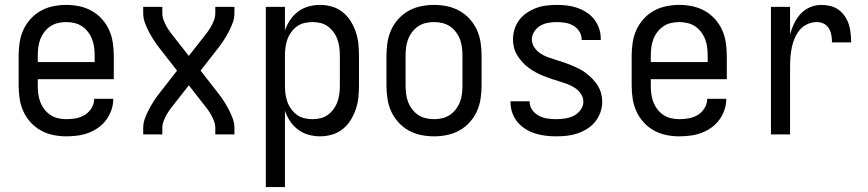

<svg xmlns="http://www.w3.org/2000/svg" viewBox="-20 -548 3540 783"><path d="M250 8Q223 8 196.5 2.5Q170 -3 146.5 -16Q123 -29 104.5 -49.5Q86 -70 75 -94.5Q64 -119 60 -146Q56 -173 56 -200V-320Q56 -347 60 -374Q64 -401 75 -425.5Q86 -450 104.5 -470.5Q123 -491 146.5 -504Q170 -517 196.5 -522.5Q223 -528 250 -528Q277 -528 303.5 -522.5Q330 -517 353.5 -504Q377 -491 395.5 -470.5Q414 -450 425 -425.5Q436 -401 440 -374Q444 -347 444 -320V-225H134V-200Q134 -183 136 -166Q138 -149 144 -133Q150 -117 160.5 -103Q171 -89 185 -79.5Q199 -70 216 -66Q233 -62 250 -62Q270 -62 289.5 -65.5Q309 -69 326 -79.5Q343 -90 353.5 -107.5Q364 -125 364 -145H442Q442 -122 434.5 -100Q427 -78 413.5 -59.5Q400 -41 381 -27.5Q362 -14 340.5 -6Q319 2 296 5Q273 8 250 8ZM366 -295V-320Q366 -337 364 -354Q362 -371 356 -387Q350 -403 339.5 -417Q329 -431 315 -440.5Q301 -450 284 -454Q267 -458 250 -458Q233 -458 216 -454Q199 -450 185 -440.5Q171 -431 160.5 -417Q150 -403 144 -387Q138 -371 136 -354Q134 -337 134 -320V-295Z M564 0V-26Q564 -46 571 -65Q578 -84 587.5 -102Q597 -120 608 -137Q619 -154 631 -169L702 -260L631 -351Q619 -366 608 -383Q597 -400 587.5 -418Q578 -436 571 -455Q564 -474 564 -494V-520H642V-494Q642 -480 647 -466.5Q652 -453 659 -440.5Q666 -428 674.5 -416.5Q683 -405 692 -394L750 -320L808 -394Q817 -405 825.5 -416.5Q834 -428 841 -440.5Q848 -453 853 -466.5Q858 -480 858 -494V-520H936V-494Q936 -474 929 -455Q922 -436 912.5 -418Q903 -400 892 -383Q881 -366 869 -351L798 -260L869 -169Q881 -154 892 -137Q903 -120 912.5 -102Q922 -84 929 -65Q936 -46 936 -26V0H858V-26Q858 -40 853 -53.5Q848 -67 841 -79.5Q834 -92 825.5 -103.5Q817 -115 808 -126L750 -200L692 -126Q683 -115 674.5 -103.5Q666 -92 659 -79.5Q652 -67 647 -53.5Q642 -40 642 -26V0Z M1064 215V-520H1142V-424Q1150 -447 1163.5 -467Q1177 -487 1196 -501Q1215 -515 1238 -521.5Q1261 -528 1285 -528Q1310 -528 1334 -521Q1358 -514 1377.5 -498.5Q1397 -483 1410 -462Q1423 -441 1431 -417.5Q1439 -394 1441.5 -369.5Q1444 -345 1444 -320V-200Q1444 -175 1441.5 -150.5Q1439 -126 1431 -102.5Q1423 -79 1410 -58Q1397 -37 1377.5 -21.5Q1358 -6 1334 1Q1310 8 1285 8Q1261 8 1238 1.5Q1215 -5 1196 -19Q1177 -33 1163.5 -53Q1150 -73 1142 -96V215ZM1254 -62Q1271 -62 1287.5 -66Q1304 -70 1317.5 -80Q1331 -90 1341 -104Q1351 -118 1356.5 -134Q1362 -150 1364 -166.5Q1366 -183 1366 -200V-320Q1366 -337 1364 -353.5Q1362 -370 1356.5 -386Q1351 -402 1341 -416Q1331 -430 1317.5 -440Q1304 -450 1287.5 -454Q1271 -458 1254 -458Q1237 -458 1220.5 -454Q1204 -450 1190.5 -440Q1177 -430 1167 -416Q1157 -402 1151.5 -386Q1146 -370 1144 -353.5Q1142 -337 1142 -320V-200Q1142 -183 1144 -166.5Q1146 -150 1151.5 -134Q1157 -118 1167 -104Q1177 -90 1190.5 -80Q1204 -70 1220.5 -66Q1237 -62 1254 -62Z M1750 8Q1723 8 1696.5 2.5Q1670 -3 1646.5 -16Q1623 -29 1604.5 -49.5Q1586 -70 1575 -94.5Q1564 -119 1560 -146Q1556 -173 1556 -200V-320Q1556 -347 1560 -374Q1564 -401 1575 -425.5Q1586 -450 1604.5 -470.5Q1623 -491 1646.5 -504Q1670 -517 1696.5 -522.5Q1723 -528 1750 -528Q1777 -528 1803.5 -522.5Q1830 -517 1853.5 -504Q1877 -491 1895.5 -470.5Q1914 -450 1925 -425.5Q1936 -401 1940 -374Q1944 -347 1944 -320V-200Q1944 -173 1940 -146Q1936 -119 1925 -94.5Q1914 -70 1895.5 -49.5Q1877 -29 1853.5 -16Q1830 -3 1803.5 2.5Q1777 8 1750 8ZM1750 -62Q1767 -62 1784 -66Q1801 -70 1815 -79.5Q1829 -89 1839.5 -103Q1850 -117 1856 -133Q1862 -149 1864 -166Q1866 -183 1866 -200V-320Q1866 -337 1864 -354Q1862 -371 1856 -387Q1850 -403 1839.5 -417Q1829 -431 1815 -440.5Q1801 -450 1784 -454Q1767 -458 1750 -458Q1733 -458 1716 -454Q1699 -450 1685 -440.5Q1671 -431 1660.5 -417Q1650 -403 1644 -387Q1638 -371 1636 -354Q1634 -337 1634 -320V-200Q1634 -183 1636 -166Q1638 -149 1644 -133Q1650 -117 1660.5 -103Q1671 -89 1685 -79.5Q1699 -70 1716 -66Q1733 -62 1750 -62Z M2249 8Q2227 8 2205.5 5.5Q2184 3 2163 -3.5Q2142 -10 2123.5 -21.5Q2105 -33 2091 -49.5Q2077 -66 2069.5 -87Q2062 -108 2062 -130V-135H2140V-132Q2140 -114 2151 -99Q2162 -84 2178.5 -75.5Q2195 -67 2213 -64.5Q2231 -62 2249 -62Q2267 -62 2285.5 -65Q2304 -68 2320 -76Q2336 -84 2347.5 -99.5Q2359 -115 2359 -133Q2359 -151 2349 -165.5Q2339 -180 2324.5 -189.5Q2310 -199 2294 -205Q2278 -211 2261.5 -216Q2245 -221 2228.5 -226.5Q2212 -232 2196 -238.5Q2180 -245 2165 -253Q2150 -261 2136 -271.5Q2122 -282 2110.5 -294.5Q2099 -307 2090 -321.5Q2081 -336 2076.5 -353Q2072 -370 2072 -387Q2072 -408 2078.5 -429Q2085 -450 2098 -467Q2111 -484 2129 -496Q2147 -508 2167 -515.5Q2187 -523 2208.5 -525.5Q2230 -528 2251 -528Q2272 -528 2293 -525.5Q2314 -523 2334 -516Q2354 -509 2372 -497.5Q2390 -486 2403 -469.5Q2416 -453 2423 -432.5Q2430 -412 2430 -391V-385H2352V-388Q2352 -405 2342.5 -420Q2333 -435 2318 -443.5Q2303 -452 2285.5 -455Q2268 -458 2251 -458Q2234 -458 2216.5 -455Q2199 -452 2184 -443.5Q2169 -435 2159 -419.5Q2149 -404 2149 -387Q2149 -370 2159 -355Q2169 -340 2183 -330.5Q2197 -321 2213.5 -315Q2230 -309 2246.5 -304Q2263 -299 2279 -293.5Q2295 -288 2311 -281.5Q2327 -275 2342.5 -267Q2358 -259 2371.5 -248.5Q2385 -238 2397 -225.5Q2409 -213 2418 -198.5Q2427 -184 2431.5 -167Q2436 -150 2436 -133Q2436 -111 2428.5 -90Q2421 -69 2407.5 -52Q2394 -35 2375 -23Q2356 -11 2335.5 -4Q2315 3 2293 5.5Q2271 8 2249 8Z M2750 8Q2723 8 2696.5 2.5Q2670 -3 2646.5 -16Q2623 -29 2604.5 -49.5Q2586 -70 2575 -94.5Q2564 -119 2560 -146Q2556 -173 2556 -200V-320Q2556 -347 2560 -374Q2564 -401 2575 -425.5Q2586 -450 2604.5 -470.5Q2623 -491 2646.5 -504Q2670 -517 2696.5 -522.5Q2723 -528 2750 -528Q2777 -528 2803.5 -522.5Q2830 -517 2853.5 -504Q2877 -491 2895.5 -470.5Q2914 -450 2925 -425.5Q2936 -401 2940 -374Q2944 -347 2944 -320V-225H2634V-200Q2634 -183 2636 -166Q2638 -149 2644 -133Q2650 -117 2660.5 -103Q2671 -89 2685 -79.5Q2699 -70 2716 -66Q2733 -62 2750 -62Q2770 -62 2789.5 -65.5Q2809 -69 2826 -79.5Q2843 -90 2853.5 -107.5Q2864 -125 2864 -145H2942Q2942 -122 2934.5 -100Q2927 -78 2913.5 -59.5Q2900 -41 2881 -27.5Q2862 -14 2840.5 -6Q2819 2 2796 5Q2773 8 2750 8ZM2866 -295V-320Q2866 -337 2864 -354Q2862 -371 2856 -387Q2850 -403 2839.5 -417Q2829 -431 2815 -440.5Q2801 -450 2784 -454Q2767 -458 2750 -458Q2733 -458 2716 -454Q2699 -450 2685 -440.5Q2671 -431 2660.5 -417Q2650 -403 2644 -387Q2638 -371 2636 -354Q2634 -337 2634 -320V-295Z M3124 0V-520H3202V-408Q3208 -430 3218.5 -452Q3229 -474 3245 -491.5Q3261 -509 3283.5 -518.5Q3306 -528 3330 -528Q3348 -528 3366.5 -523.5Q3385 -519 3400 -508Q3415 -497 3425.5 -481.5Q3436 -466 3441.5 -448.5Q3447 -431 3449 -412.5Q3451 -394 3451 -375H3373Q3373 -390 3370.5 -404.5Q3368 -419 3360.5 -432Q3353 -445 3339.5 -451.5Q3326 -458 3311 -458Q3291 -458 3272.5 -449.5Q3254 -441 3241.5 -426Q3229 -411 3221 -392.5Q3213 -374 3209 -354.5Q3205 -335 3203.5 -315Q3202 -295 3202 -276V0Z"/></svg>

Font: Iosevka Term Curly
Style: Regular
Weight: 400
Designer: Belleve Invis
Foundry: Belleve Invis
Version: Version 32.3.0